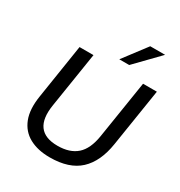

<svg xmlns="http://www.w3.org/2000/svg" viewBox="-215 -1085 1162 1241"><g transform="rotate(30 366.0 -464.5)"><path d="M339 9Q249 9 186.5 -25Q124 -59 97 -128Q70 -197 87 -302L150 -705H254L189 -293Q155 -81 345 -81Q436 -81 488 -127Q540 -173 556 -275L624 -705H727L659 -274Q637 -134 560 -62.5Q483 9 339 9ZM412 -765 543 -938H654L486 -765Z"/></g></svg>

Font: Nunito Sans SemiBold
Style: Italic
Weight: 600
Italic angle: -9°
Designer: Vernon Adams
Foundry: Vernon Adams
Version: Version 3.006; ttfautohint (v1.8.3)